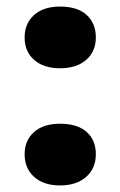

<svg xmlns="http://www.w3.org/2000/svg" viewBox="-20 -550 366 585"><path d="M163 15Q113 15 84 -11Q55 -37 55 -80Q55 -122 83.5 -147.5Q112 -173 163 -173Q216 -173 244 -148Q272 -123 272 -80Q272 -37 242.5 -11Q213 15 163 15ZM163 -342Q113 -342 84 -367.5Q55 -393 55 -436Q55 -478 83.5 -504Q112 -530 163 -530Q216 -530 244 -504.5Q272 -479 272 -436Q272 -393 242.5 -367.5Q213 -342 163 -342Z"/></svg>

Font: Literata 18pt ExtraBold
Style: Regular
Weight: 800
Designer: Latin by Veronika Burian and Jose Scaglione. Greek by Irene Vlachou. Cyrillic by Vera Evstafieva.
Foundry: TypeTogether
Version: Version 3.103;gftools[0.9.29]